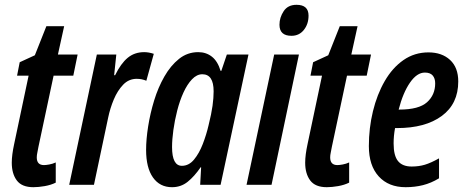

<svg xmlns="http://www.w3.org/2000/svg" viewBox="-20 -769 1940 799"><path d="M119 10Q71 10 50 -18Q29 -46 29 -92Q29 -124 39 -170L99 -454H51L62 -510L125 -539L173 -660H247L221 -542H303L285 -454H203L140 -158Q138 -146 135.5 -134.5Q133 -123 133 -114Q133 -82 163 -82Q171 -82 185 -84.5Q199 -87 212 -93V-9Q192 1 166 5.5Q140 10 119 10Z M268 0 383 -542H464L455 -456H459Q483 -505 511.5 -528.5Q540 -552 580 -552Q599 -552 620 -545L589 -433Q570 -441 549 -441Q516 -441 492.5 -416.5Q469 -392 453.5 -355Q438 -318 430 -279L371 0Z M696 10Q645 10 616.5 -30.5Q588 -71 588 -145Q588 -189 596.5 -243Q605 -297 621.5 -351Q638 -405 664 -450.5Q690 -496 725 -524Q760 -552 805 -552Q838 -552 862 -533Q886 -514 898 -474H901L924 -542H1014L898 0H813L817 -73H815Q789 -35 761 -12.5Q733 10 696 10ZM737 -79Q766 -79 787.5 -105Q809 -131 824 -170Q839 -209 848 -248Q860 -296 864.5 -329Q869 -362 869 -389Q869 -460 822 -460Q799 -460 779 -439Q759 -418 743.5 -384Q728 -350 717.5 -309Q707 -268 701.5 -228Q696 -188 696 -157Q696 -79 737 -79Z M1193 -620Q1143 -620 1143 -666Q1143 -696 1160.5 -722.5Q1178 -749 1214 -749Q1264 -749 1264 -704Q1264 -669 1244.5 -644.5Q1225 -620 1193 -620ZM1006 0 1121 -542H1224L1110 0Z M1340 10Q1292 10 1271 -18Q1250 -46 1250 -92Q1250 -124 1260 -170L1320 -454H1272L1283 -510L1346 -539L1394 -660H1468L1442 -542H1524L1506 -454H1424L1361 -158Q1359 -146 1356.5 -134.5Q1354 -123 1354 -114Q1354 -82 1384 -82Q1392 -82 1406 -84.5Q1420 -87 1433 -93V-9Q1413 1 1387 5.5Q1361 10 1340 10Z M1668 10Q1597 10 1556 -35Q1515 -80 1515 -161Q1515 -236 1532 -306Q1549 -376 1581 -431.5Q1613 -487 1659 -519Q1705 -551 1763 -551Q1819 -551 1853 -519.5Q1887 -488 1887 -430Q1887 -337 1818.5 -286.5Q1750 -236 1632 -236H1624Q1618 -204 1618 -172Q1618 -121 1636.5 -98.5Q1655 -76 1693 -76Q1723 -76 1748 -83.5Q1773 -91 1807 -110V-27Q1774 -7 1740 1.5Q1706 10 1668 10ZM1642 -313Q1723 -313 1757 -343.5Q1791 -374 1791 -422Q1791 -443 1780.5 -455Q1770 -467 1748 -467Q1715 -467 1686 -425Q1657 -383 1639 -313Z"/></svg>

Font: Noto Sans ExtraCondensed SemiBold
Style: Italic
Weight: 600
Width: 2
Italic angle: -12°
Designer: Monotype Design Team
Foundry: Monotype Imaging Inc.
Version: Version 2.013; ttfautohint (v1.8.4.7-5d5b)